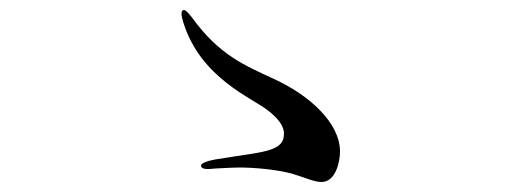

<svg xmlns="http://www.w3.org/2000/svg" viewBox="-20 -546 1040 384"><path d="M563 -199C590 -191 608 -182 623 -182C652 -182 660 -224 660 -243C660 -300 599 -356 526 -389C470 -415 418 -436 364 -511C356 -521 351 -526 348 -526C345 -526 343 -524 343 -518C343 -514 345 -507 347 -500C382 -389 485 -350 516 -325C537 -309 548 -293 548 -279C548 -241 505 -243 410 -227C393 -224 382 -219 382 -215C382 -212 384 -208 395 -208C398 -208 401 -208 411 -209C430 -210 447 -211 464 -211C512 -210 548 -203 563 -199Z"/></svg>

Font: Shippori Mincho OTF Medium
Style: Regular
Weight: 500
Designer: FONTDASU
Foundry: FONTDASU / Google Inc. / but / Adobe
Version: Version 3.300;hotconv 1.0.109;makeotfexe 2.5.65596